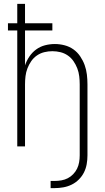

<svg xmlns="http://www.w3.org/2000/svg" viewBox="-20 -755 540 990"><path d="M261 215H241V178H261Q279 178 296.5 175Q314 172 329.5 164Q345 156 357.5 143Q370 130 377.5 114.5Q385 99 388 81.5Q391 64 391 46V-320Q391 -341 388.5 -362Q386 -383 378.5 -402.5Q371 -422 359 -439.5Q347 -457 329.5 -469Q312 -481 291.5 -486Q271 -491 250 -491Q229 -491 208.5 -486Q188 -481 170.5 -469Q153 -457 141 -439.5Q129 -422 121.5 -402.5Q114 -383 111.5 -362Q109 -341 109 -320V0H69V-598H21V-635H69V-735H109V-635H250V-598H109V-418Q117 -442 131.5 -463.5Q146 -485 166.5 -500Q187 -515 212 -521.5Q237 -528 263 -528Q288 -528 313 -521.5Q338 -515 358.5 -500.5Q379 -486 393.5 -464.5Q408 -443 416.5 -419.5Q425 -396 428 -370.5Q431 -345 431 -320V46Q431 69 427 91.5Q423 114 413 134Q403 154 386.5 170.5Q370 187 349.5 197Q329 207 306.5 211Q284 215 261 215Z"/></svg>

Font: Iosevka Extralight
Style: Regular
Weight: 200
Monospace: yes
Designer: Belleve Invis
Foundry: Belleve Invis
Version: Version 32.0.1; ttfautohint (v1.8.4)